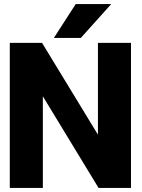

<svg xmlns="http://www.w3.org/2000/svg" viewBox="-20 -921 694 941"><path d="M28 0H190V-449L463 0H622V-711H460V-261L186 -711H28ZM244 -735H376L525 -901H351Z"/></svg>

Font: Asimov Pro
Style: Blk
Weight: 900
Designer: Google
Version: Version 2.000980; 2014